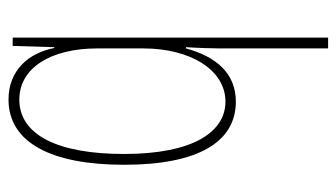

<svg xmlns="http://www.w3.org/2000/svg" viewBox="-194 -384 809 462"><g transform="rotate(-90 211.0 -152.5)"><path d="M326 -30V232H352V-527H332L329 -427H327C315 -488 274 -537 203 -537C100 -537 46 -435 46 -259C46 -82 100 10 198 10C268 10 307 -40 326 -110H329C327 -81 326 -45 326 -30ZM198 -15C126 -15 72 -91 72 -259C72 -417 117 -511 203 -511C278 -511 326 -437 326 -323V-213C326 -99 274 -15 198 -15Z"/></g></svg>

Font: Noto Sans Armenian ExtraCondensed Thin
Style: Regular
Weight: 100
Width: 2
Designer: Monotype Design Team
Foundry: Monotype Imaging Inc.
Version: Version 2.008